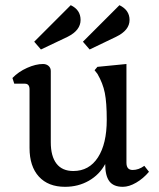

<svg xmlns="http://www.w3.org/2000/svg" viewBox="-20 -708 612 741"><path d="M112 -547 253 -688Q291 -670 291 -631Q291 -591 241 -566L138 -517ZM300 -547 441 -688Q480 -669 480 -631Q480 -591 428 -566L326 -517ZM94 -137V-363Q94 -385 76 -385H35L28 -407Q51 -431 84.5 -446Q118 -461 146 -461Q159 -461 167.5 -453.5Q176 -446 176 -434V-159Q176 -105 198 -76.5Q220 -48 263 -48Q324 -48 358 -100.5Q392 -153 392 -246Q392 -312 384.5 -349.5Q377 -387 356 -423L345 -437L356 -450L468 -461V-80Q468 -52 492 -52Q515 -52 537 -68L555 -45Q533 -19 505.5 -3Q478 13 454 13Q418 13 402 -8.5Q386 -30 386 -75Q364 -34 323 -10.5Q282 13 231 13Q166 13 130 -26.5Q94 -66 94 -137Z"/></svg>

Font: Kurale
Style: Regular
Weight: 400
Designer: Eduardo Rodriguez Tunni
Foundry: Eduardo Rodriguez Tunni
Version: Version 2.000